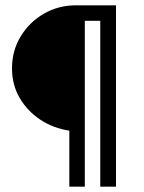

<svg xmlns="http://www.w3.org/2000/svg" viewBox="-20 -700 540 720"><path d="M240 0V-210Q180 -219 131.5 -251Q83 -283 54 -332.3Q25 -381.7 25 -444Q25 -509.8 57.5 -563.4Q90 -617 144.3 -648.5Q198.6 -680 264 -680H415V0H356V-622H298V0Z"/></svg>

Font: Teachers
Style: Regular
Weight: 400
Designer: Alfredo Marco Pradil, Chank Diesel
Version: Version 1.001